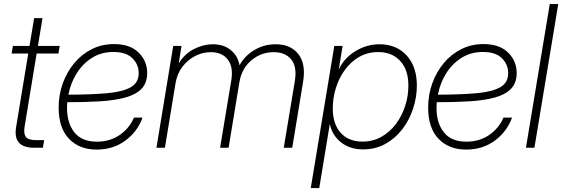

<svg xmlns="http://www.w3.org/2000/svg" viewBox="-20 -748 2846 972"><path d="M282.2 -515.6 275.9 -477.1H165.5L104.5 -106.9Q98.6 -69.8 111.6 -54.2Q124.5 -38.6 162.6 -38.6H203.6L197.3 0H153.3Q44.4 0 61.5 -104L123 -477.1H38.6L45.4 -515.6H129.4L152.8 -656.2H195.3L171.9 -515.6Z M469.2 9.3Q381.8 9.3 329.3 -45.4Q276.9 -100.1 276.9 -203.1Q276.9 -267.6 297.6 -325.4Q318.4 -383.3 355.7 -428.2Q393.1 -473.1 444.3 -499Q495.6 -524.9 557.1 -524.9Q637.7 -524.9 681.4 -482.2Q725.1 -439.5 725.1 -377.9Q725.1 -328.1 696.5 -298.6Q668 -269 614.5 -254.4Q561 -239.7 486.6 -235.1Q412.1 -230.5 320.3 -230.5Q319.3 -215.8 319.3 -201.2Q319.3 -125.5 356.4 -78.1Q393.6 -30.8 471.2 -30.8Q536.6 -30.8 585.9 -64.7Q635.3 -98.6 658.2 -152.8H701.7Q676.3 -82 614.7 -36.4Q553.2 9.3 469.2 9.3ZM326.2 -268.6Q442.4 -269 521.7 -276.1Q601.1 -283.2 641.6 -306.2Q682.1 -329.1 682.1 -377.9Q682.1 -421.9 650.1 -453.4Q618.2 -484.9 554.2 -484.9Q492.7 -484.9 445.6 -455.1Q398.4 -425.3 367.9 -376.2Q337.4 -327.1 326.2 -268.6Z M772 0 856.9 -515.6H898.9L884.8 -427.2Q915 -476.1 962.4 -500Q1009.8 -523.9 1057.1 -523.9Q1112.3 -523.9 1148.4 -494.4Q1184.6 -464.8 1192.4 -417.5Q1219.7 -466.3 1268.3 -495.1Q1316.9 -523.9 1375.5 -523.9Q1451.2 -523.9 1490.2 -474.4Q1529.3 -424.8 1514.6 -335L1459.5 0H1416.5L1472.7 -338.4Q1484.4 -411.1 1454.1 -447.5Q1423.8 -483.9 1366.2 -483.9Q1302.2 -483.9 1252.9 -442.9Q1203.6 -401.9 1191.9 -331.5L1137.2 0H1094.2L1150.9 -341.3Q1162.1 -409.2 1133.3 -446.5Q1104.5 -483.9 1046.9 -483.9Q1004.9 -483.9 967 -464.1Q929.2 -444.3 902.8 -409.2Q876.5 -374 868.7 -327.1L814.9 0Z M1553.2 204.1 1672.4 -515.6H1714.4L1695.3 -397.5H1695.8Q1722.2 -454.1 1779.3 -489Q1836.4 -523.9 1900.9 -523.9Q1986.8 -523.9 2038.6 -467.3Q2090.3 -410.6 2090.3 -315.4Q2090.3 -254.9 2071 -197Q2051.8 -139.2 2015.9 -92.8Q1980 -46.4 1929.9 -19Q1879.9 8.3 1818.4 8.3Q1751.5 8.3 1706.8 -27.1Q1662.1 -62.5 1649.9 -118.7H1649.4L1596.2 204.1ZM1814.9 -31.2Q1868.2 -31.2 1910.9 -55.4Q1953.6 -79.6 1984.1 -120.1Q2014.6 -160.6 2031 -211.2Q2047.4 -261.7 2047.4 -314.9Q2047.4 -395.5 2005.6 -439.9Q1963.9 -484.4 1895.5 -484.4Q1841.3 -484.4 1798.6 -460Q1755.9 -435.5 1726.1 -394.5Q1696.3 -353.5 1680.4 -302.5Q1664.6 -251.5 1664.6 -198.7Q1664.6 -120.6 1704.6 -75.9Q1744.6 -31.2 1814.9 -31.2Z M2339.8 9.3Q2252.4 9.3 2200 -45.4Q2147.5 -100.1 2147.5 -203.1Q2147.5 -267.6 2168.2 -325.4Q2189 -383.3 2226.3 -428.2Q2263.7 -473.1 2314.9 -499Q2366.2 -524.9 2427.7 -524.9Q2508.3 -524.9 2552 -482.2Q2595.7 -439.5 2595.7 -377.9Q2595.7 -328.1 2567.1 -298.6Q2538.6 -269 2485.1 -254.4Q2431.6 -239.7 2357.2 -235.1Q2282.7 -230.5 2190.9 -230.5Q2189.9 -215.8 2189.9 -201.2Q2189.9 -125.5 2227.1 -78.1Q2264.2 -30.8 2341.8 -30.8Q2407.2 -30.8 2456.5 -64.7Q2505.9 -98.6 2528.8 -152.8H2572.3Q2546.9 -82 2485.4 -36.4Q2423.8 9.3 2339.8 9.3ZM2196.8 -268.6Q2313 -269 2392.3 -276.1Q2471.7 -283.2 2512.2 -306.2Q2552.7 -329.1 2552.7 -377.9Q2552.7 -421.9 2520.8 -453.4Q2488.8 -484.9 2424.8 -484.9Q2363.3 -484.9 2316.2 -455.1Q2269 -425.3 2238.5 -376.2Q2208 -327.1 2196.8 -268.6Z M2806.2 -727.5 2685.5 0H2642.6L2763.2 -727.5Z"/></svg>

Font: Inter Display ExtraLight
Style: Italic
Weight: 200
Italic angle: -9.39999°
Designer: Rasmus Andersson
Foundry: rsms
Version: Version 4.000;git-a52131595